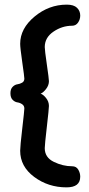

<svg xmlns="http://www.w3.org/2000/svg" viewBox="-20 -788 383 828"><path d="M25 -386Q25 -404 34.5 -413.5Q44 -423 55 -424.5Q66 -426 75.5 -431.5Q85 -437 85 -449Q85 -457 76 -519.5Q67 -582 67 -599Q67 -665 129 -716.5Q191 -768 268 -768Q298 -768 312 -754.5Q326 -741 326 -721Q326 -704 316.5 -690.5Q307 -677 291 -677Q248 -677 210.5 -651.5Q173 -626 173 -585Q173 -572 182 -510Q191 -448 191 -438Q191 -420 178.5 -404Q166 -388 155 -384Q166 -381 178.5 -365.5Q191 -350 191 -331Q191 -319 182 -241Q173 -163 173 -149Q173 -109 212 -90Q251 -71 291 -71Q309 -71 317.5 -56.5Q326 -42 326 -26Q326 20 267 20Q188 20 127.5 -25Q67 -70 67 -138Q67 -157 76 -234Q85 -311 85 -320Q85 -332 75.5 -338.5Q66 -345 55 -346.5Q44 -348 34.5 -357.5Q25 -367 25 -386Z"/></svg>

Font: AkaAcidDosis
Style: SemiBold
Weight: 600
Designer: Edgar Tolentino, Pablo Impallari, Igino Marini, Cyberella
Foundry: Edgar Tolentino, Pablo Impallari, Igino Marini, Cyberella
Version: Version 1.007